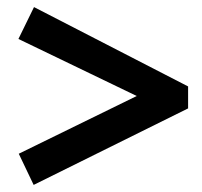

<svg xmlns="http://www.w3.org/2000/svg" viewBox="-20 -522 570 542"><path d="M75 0 33 -88 366 -251 32 -412 76 -502 511 -278V-216Z"/></svg>

Font: Faustina Light
Style: Bold
Weight: 700
Version: Version 1.200